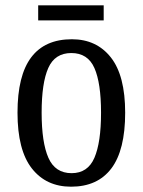

<svg xmlns="http://www.w3.org/2000/svg" viewBox="-20 -694 538 724"><path d="M248 10Q154 10 100 -59Q46 -128 46 -269Q46 -409 97.5 -477.5Q149 -546 251 -546Q344 -546 398 -477.5Q452 -409 452 -269Q452 -128 400 -59Q348 10 248 10ZM250 -41Q311 -41 336 -99Q361 -157 361 -269Q361 -381 336 -437.5Q311 -494 249 -494Q187 -494 162 -437.5Q137 -381 137 -269Q137 -157 162.5 -99Q188 -41 250 -41ZM124 -617V-674H371V-617Z"/></svg>

Font: Noto Serif Georgian Condensed
Style: Regular
Weight: 400
Width: 3
Designer: Monotype Design Team, Akaki Razmadze
Foundry: Google LLC
Version: Version 2.003; ttfautohint (v1.8.4.7-5d5b)